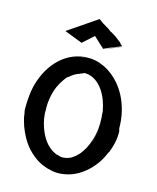

<svg xmlns="http://www.w3.org/2000/svg" viewBox="-123 -910 824 1007"><g transform="rotate(15 289.0 -406.5)"><path d="M291 -733 350 -678C445 -714 425 -705 443 -713C428 -709 387 -693 351 -679L360 -683L351 -680L332 -698L351 -681L441 -717C445 -718 435 -723 429 -729C428 -730 430 -729 432 -729C426 -732 426 -733 429 -732L426 -734L428 -733C405 -751 398 -757 376 -770L370 -774C368 -775 367 -775 366 -775C357 -782 336 -797 336 -795C328 -801 326 -801 318 -806L291 -825C174 -744 210 -770 134 -718C137 -716 197 -694 232 -680ZM542 -286C541 -286 540 -296 539 -300C539 -405 496 -508 417 -567C305 -655 129 -615 58 -426C107 -558 223 -638 344 -604C353 -602 362 -599 368 -596C324 -616 274 -619 227 -605C118 -573 51 -460 39 -345C36 -320 34 -263 36 -257C40 -243 37 -253 42 -223C42 -222 50 -192 55 -178C85 -99 121 -59 168 -26C182 -16 207 -4 231 3C270 14 298 15 337 6C414 -11 484 -79 514 -154C514 -153 513 -152 513 -151L520 -166C520 -164 520 -162 522 -169C534 -200 543 -234 543 -268C544 -289 543 -282 542 -286ZM333 -608C302 -615 270 -614 241 -607C270 -615 302 -615 333 -608ZM346 -604 349 -603C348 -603 347 -604 346 -604ZM368 -596 375 -593C374 -594 371 -595 368 -596ZM398 -145C430 -197 442 -268 436 -332C435 -343 434 -352 432 -360C440 -288 436 -224 400 -155C385 -127 368 -106 343 -90C342 -88 332 -82 315 -77C281 -68 266 -80 261 -80C256 -79 255 -81 247 -85C227 -95 233 -91 214 -107C162 -153 139 -242 142 -292C139 -332 149 -387 165 -422C178 -451 200 -480 204 -484L203 -482C219 -498 206 -484 213 -490C227 -503 247 -516 266 -521C266 -522 267 -522 268 -523C276 -525 274 -524 277 -525C279 -526 278 -526 279 -527C279 -528 286 -530 289 -531C423 -531 484 -285 398 -145ZM414 -181C428 -213 435 -252 436 -287C434 -245 426 -209 414 -181Z"/></g></svg>

Font: HIVNotRetro
Style: Regular
Weight: 400
Designer: Feorag
Foundry: Feorag
Version: Version 1.000;PS 001.000;hotconv 1.0.88;makeotf.lib2.5.64775